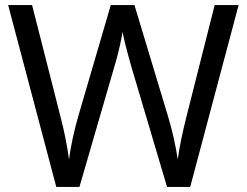

<svg xmlns="http://www.w3.org/2000/svg" viewBox="-20 -734 970 754"><path d="M917 -714 727 0H636L497 -468Q489 -497 481 -526Q473 -555 468 -577.5Q463 -600 461 -609Q460 -596 450.5 -553.5Q441 -511 427 -465L292 0H201L12 -714H106L217 -278Q229 -232 237.5 -189Q246 -146 251 -108Q256 -147 266 -193Q276 -239 289 -283L415 -714H508L639 -280Q653 -234 663 -188.5Q673 -143 678 -108Q683 -145 692 -188.5Q701 -232 713 -279L823 -714Z"/></svg>

Font: Noto Sans Nag Mundari
Style: Regular
Weight: 400
Designer: Muthu Nedumaran
Version: Version 1.000; ttfautohint (v1.8.4.7-5d5b)